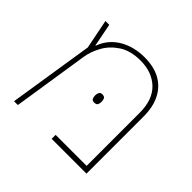

<svg xmlns="http://www.w3.org/2000/svg" viewBox="-146 -759 924 924"><g transform="rotate(45 316.5 -297.0)"><path d="M350 -594Q414 -594 458 -569.5Q502 -545 525 -499Q548 -453 548 -388V0H311V-27H522V-388Q522 -477 474 -523Q426 -569 347 -569Q280 -569 236.5 -540.5Q193 -512 170 -470Q147 -428 141 -388L81 0H55L123 -434L93 -584H119L142 -467H144Q156 -500 177 -524Q198 -548 225.5 -563.5Q253 -579 284.5 -586.5Q316 -594 350 -594ZM311 -296Q311 -307 315.5 -315.5Q320 -324 332 -324Q347 -324 351 -315.5Q355 -307 355 -296Q355 -285 351 -276.5Q347 -268 332 -268Q319 -268 315 -276.5Q311 -285 311 -296Z"/></g></svg>

Font: Noto Sans Hebrew Thin
Style: Regular
Weight: 250
Designer: Monotype Design Team
Foundry: Monotype Imaging Inc.
Version: Version 2.003